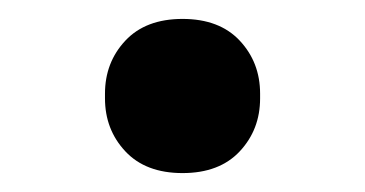

<svg xmlns="http://www.w3.org/2000/svg" viewBox="-20 -406 386 203"><path d="M173 -223Q134 -223 112.5 -246Q91 -269 91 -302V-307Q91 -340 112.5 -363Q134 -386 173 -386Q212 -386 233.5 -363Q255 -340 255 -307V-302Q255 -269 233.5 -246Q212 -223 173 -223Z"/></svg>

Font: IBM Plex Serif SemiBold
Style: Regular
Weight: 600
Designer: Mike Abbink, Paul van der Laan, Pieter van Rosmalen
Foundry: Bold Monday
Version: Version 2.5